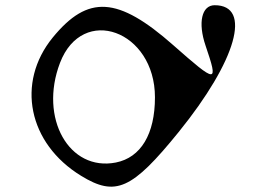

<svg xmlns="http://www.w3.org/2000/svg" viewBox="-20 -691 1015 736"><path d="M182 -547C41 -374 88 -141 291 -17C423 64 486 36 665 -185C887 -459 947 -671 803 -671C753 -671 738 -604 768 -516C818 -369 812 -370 644 -518C432 -705 317 -712 182 -547ZM210 -450C296 -675 574 -574 574 -318C574 -177 520 -87 424 -68C245 -33 129 -238 210 -450Z"/></svg>

Font: Venom Sans
Style: Regular
Weight: 400
Version: Version 1.001